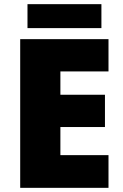

<svg xmlns="http://www.w3.org/2000/svg" viewBox="-20 -902 589 922"><path d="M467 -882H112V-767H467ZM501 0V-157H270V-292H484V-447H270V-559H501V-714H77V0Z"/></svg>

Font: Noto Sans Malayalam Black
Style: Regular
Weight: 900
Designer: Jelle Bosma - Monotype Design Team
Foundry: Monotype Imaging Inc.
Version: Version 2.104